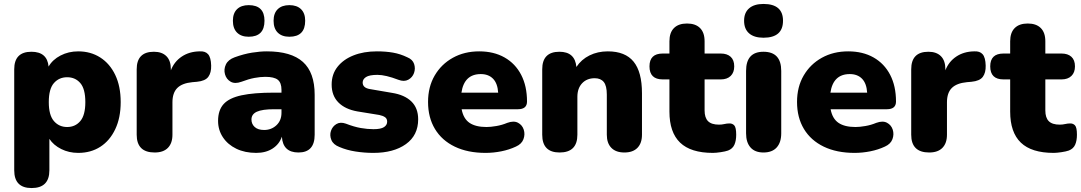

<svg xmlns="http://www.w3.org/2000/svg" viewBox="-20 -763 5472 972"><path d="M320 -120Q361 -120 386.5 -150Q412 -180 412 -246Q412 -313 386.5 -342.5Q361 -372 320 -372Q279 -372 253 -342.5Q227 -313 227 -246Q227 -180 253 -150Q279 -120 320 -120ZM140 189Q52 189 52 99V-412Q52 -501 139 -501Q219 -501 226 -426Q246 -461 286.5 -482Q327 -503 376 -503Q439 -503 487.5 -472Q536 -441 563.5 -383.5Q591 -326 591 -246Q591 -167 563.5 -109Q536 -51 488 -20Q440 11 376 11Q329 11 290 -8.5Q251 -28 230 -60V99Q230 189 140 189Z M763 9Q672 9 672 -81V-412Q672 -501 759 -501Q800 -501 822.5 -478.5Q845 -456 845 -412V-407Q862 -451 900 -476.5Q938 -502 990 -503Q1019 -505 1033.5 -488.5Q1048 -472 1049 -431Q1050 -395 1034.5 -374Q1019 -353 977 -349L954 -347Q902 -342 877.5 -317.5Q853 -293 853 -245V-81Q853 -38 830 -14.5Q807 9 763 9Z M1445 -577Q1407 -577 1386 -598Q1365 -619 1365 -658Q1365 -696 1386 -716.5Q1407 -737 1445 -737Q1483 -737 1504 -716.5Q1525 -696 1525 -658Q1525 -577 1445 -577ZM1239 -577Q1201 -577 1180 -598Q1159 -619 1159 -658Q1159 -696 1180 -716.5Q1201 -737 1239 -737Q1319 -737 1319 -658Q1319 -577 1239 -577ZM1277 11Q1220 11 1176.5 -10Q1133 -31 1108.5 -68Q1084 -105 1084 -151Q1084 -205 1112 -236Q1140 -267 1202.5 -280.5Q1265 -294 1367 -294H1405V-308Q1405 -344 1386.5 -359Q1368 -374 1323 -374Q1298 -374 1268.5 -368.5Q1239 -363 1202 -349Q1169 -337 1147.5 -349.5Q1126 -362 1119 -387Q1112 -412 1123.5 -436.5Q1135 -461 1168 -473Q1215 -490 1256 -496.5Q1297 -503 1331 -503Q1454 -503 1513.5 -449.5Q1573 -396 1573 -283V-81Q1573 9 1491 9Q1412 9 1407 -71Q1394 -33 1360 -11Q1326 11 1277 11ZM1405 -210H1367Q1308 -210 1280.5 -197.5Q1253 -185 1253 -158Q1253 -135 1269.5 -120Q1286 -105 1317 -105Q1354 -105 1379.5 -129Q1405 -153 1405 -192Z M1870 11Q1825 11 1780 4Q1735 -3 1698 -19Q1667 -31 1657.5 -54.5Q1648 -78 1655.5 -100.5Q1663 -123 1683 -135Q1703 -147 1731 -137Q1772 -121 1806 -115Q1840 -109 1871 -109Q1908 -109 1924 -119.5Q1940 -130 1940 -147Q1940 -162 1929.5 -169.5Q1919 -177 1900 -181L1789 -199Q1727 -210 1693 -244.5Q1659 -279 1659 -335Q1659 -387 1688.5 -424.5Q1718 -462 1769.5 -482.5Q1821 -503 1888 -503Q1933 -503 1970 -496.5Q2007 -490 2042 -473Q2069 -462 2076.5 -439Q2084 -416 2076 -393.5Q2068 -371 2047 -359.5Q2026 -348 1997 -359Q1932 -384 1891 -384Q1850 -384 1833 -373Q1816 -362 1816 -345Q1816 -318 1853 -312L1964 -293Q2028 -283 2062.5 -249.5Q2097 -216 2097 -159Q2097 -78 2035 -33.5Q1973 11 1870 11Z M2438 11Q2348 11 2282.5 -20.5Q2217 -52 2182 -110Q2147 -168 2147 -247Q2147 -323 2180.5 -380.5Q2214 -438 2272.5 -470.5Q2331 -503 2406 -503Q2480 -503 2534.5 -472Q2589 -441 2618.5 -384Q2648 -327 2648 -249Q2648 -210 2602 -210H2317Q2326 -162 2357 -141Q2388 -120 2443 -120Q2464 -120 2493 -125Q2522 -130 2548 -141Q2581 -153 2602.5 -141.5Q2624 -130 2631.5 -106.5Q2639 -83 2630 -58.5Q2621 -34 2592 -21Q2558 -5 2518 3Q2478 11 2438 11ZM2316 -294H2502Q2499 -341 2476 -364.5Q2453 -388 2414 -388Q2330 -388 2316 -294Z M2813 9Q2725 9 2725 -81V-412Q2725 -501 2812 -501Q2891 -501 2898 -424Q2923 -462 2964.5 -482.5Q3006 -503 3057 -503Q3145 -503 3187.5 -451Q3230 -399 3230 -291V-81Q3230 -38 3207 -14.5Q3184 9 3141 9Q3098 9 3075 -14.5Q3052 -38 3052 -81V-284Q3052 -329 3036.5 -348Q3021 -367 2991 -367Q2951 -367 2927 -341.5Q2903 -316 2903 -273V-81Q2903 9 2813 9Z M3589 11Q3477 11 3423 -41Q3369 -93 3369 -198V-361H3335Q3268 -361 3268 -427Q3268 -492 3335 -492H3369V-554Q3369 -598 3392 -621Q3415 -644 3458 -644Q3501 -644 3524 -621Q3547 -598 3547 -554V-492H3629Q3661 -492 3679 -475.5Q3697 -459 3697 -427Q3697 -396 3679 -378.5Q3661 -361 3629 -361H3547V-204Q3547 -167 3564.5 -149.5Q3582 -132 3620 -132Q3634 -132 3647 -135Q3660 -138 3671 -138Q3687 -139 3697 -128.5Q3707 -118 3707 -81Q3707 -51 3698 -30.5Q3689 -10 3666 -1Q3652 4 3628 7.5Q3604 11 3589 11Z M3845 9Q3802 9 3779.5 -16.5Q3757 -42 3757 -88V-404Q3757 -501 3845 -501Q3935 -501 3935 -404V-88Q3935 -42 3912 -16.5Q3889 9 3845 9ZM3845 -572Q3798 -572 3772.5 -594Q3747 -616 3747 -658Q3747 -699 3772.5 -721Q3798 -743 3845 -743Q3944 -743 3944 -658Q3944 -572 3845 -572Z M4306 11Q4216 11 4150.5 -20.5Q4085 -52 4050 -110Q4015 -168 4015 -247Q4015 -323 4048.5 -380.5Q4082 -438 4140.5 -470.5Q4199 -503 4274 -503Q4348 -503 4402.5 -472Q4457 -441 4486.5 -384Q4516 -327 4516 -249Q4516 -210 4470 -210H4185Q4194 -162 4225 -141Q4256 -120 4311 -120Q4332 -120 4361 -125Q4390 -130 4416 -141Q4449 -153 4470.5 -141.5Q4492 -130 4499.5 -106.5Q4507 -83 4498 -58.5Q4489 -34 4460 -21Q4426 -5 4386 3Q4346 11 4306 11ZM4184 -294H4370Q4367 -341 4344 -364.5Q4321 -388 4282 -388Q4198 -388 4184 -294Z M4684 9Q4593 9 4593 -81V-412Q4593 -501 4680 -501Q4721 -501 4743.5 -478.5Q4766 -456 4766 -412V-407Q4783 -451 4821 -476.5Q4859 -502 4911 -503Q4940 -505 4954.5 -488.5Q4969 -472 4970 -431Q4971 -395 4955.5 -374Q4940 -353 4898 -349L4875 -347Q4823 -342 4798.5 -317.5Q4774 -293 4774 -245V-81Q4774 -38 4751 -14.5Q4728 9 4684 9Z M5314 11Q5202 11 5148 -41Q5094 -93 5094 -198V-361H5060Q4993 -361 4993 -427Q4993 -492 5060 -492H5094V-554Q5094 -598 5117 -621Q5140 -644 5183 -644Q5226 -644 5249 -621Q5272 -598 5272 -554V-492H5354Q5386 -492 5404 -475.5Q5422 -459 5422 -427Q5422 -396 5404 -378.5Q5386 -361 5354 -361H5272V-204Q5272 -167 5289.5 -149.5Q5307 -132 5345 -132Q5359 -132 5372 -135Q5385 -138 5396 -138Q5412 -139 5422 -128.5Q5432 -118 5432 -81Q5432 -51 5423 -30.5Q5414 -10 5391 -1Q5377 4 5353 7.5Q5329 11 5314 11Z"/></svg>

Font: Chiron GoRound TC H
Style: Regular
Weight: 900
Designer: Ryoko NISHIZUKA 西塚涼子 (kana, bopomofo & ideographs); Paul D. Hunt (Latin, Greek & Cyrillic); Sandoll Communications 산돌커뮤니
Foundry: Adobe
Version: Version 1.000;hotconv 1.1.1;makeotfexe 2.6.0